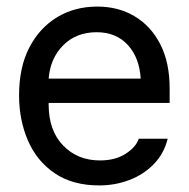

<svg xmlns="http://www.w3.org/2000/svg" viewBox="-20 -552 574 584"><path d="M282 12Q201 12 146.5 -25Q92 -62 65 -124.5Q38 -187 38 -262Q38 -347 69 -407Q100 -467 153.5 -499.5Q207 -532 276 -532Q340 -532 389.5 -502.5Q439 -473 467.5 -417.5Q496 -362 496 -283V-239H128V-234Q128 -155 172 -109.5Q216 -64 284 -64Q331 -64 362.5 -84.5Q394 -105 402 -130H490Q479 -85 448 -53Q417 -21 373.5 -4.5Q330 12 282 12ZM274 -454Q212 -454 172.5 -414.5Q133 -375 128 -313H408Q404 -377 368.5 -415.5Q333 -454 274 -454Z"/></svg>

Font: Liter
Style: Regular
Weight: 400
Designer: Anton Skugarov
Foundry: skugi
Version: Version 1.004; ttfautohint (v1.8.4.7-5d5b)